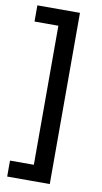

<svg xmlns="http://www.w3.org/2000/svg" viewBox="-91 -726 471 888"><g transform="rotate(10 144.5 -282.0)"><path d="M210 120H122V-669H210ZM210 120H10V45H210ZM210 -608H10V-684H210Z"/></g></svg>

Font: Bricolage Grotesque 20pt
Style: Regular
Weight: 400
Version: Version 1.001;gftools[0.9.33.dev8+g029e19f]